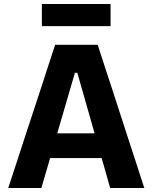

<svg xmlns="http://www.w3.org/2000/svg" viewBox="-20 -936 758 956"><path d="M21 0Q40 -57.5 60.8 -121Q81.5 -184.5 100 -241.5L180.5 -486Q202 -552.5 219.5 -606Q237 -659 254.5 -713H466.5Q484.5 -657 501.8 -604Q519 -551 540.5 -486L620 -241Q639.5 -181.5 659.8 -119.2Q680 -57 698.5 0H528.5Q518 -36 507.5 -74Q496.5 -112 486 -149H229.5Q218.5 -111.5 207.5 -73.5Q196.5 -35.5 186 0ZM353 -573.5 265 -272H451L365 -573.5ZM188.5 -806V-916H530.5V-806Z"/></svg>

Font: Heraclito
Style: Bold
Weight: 700
Designer: Kostas Bartsokas (font) & Cristiano Sobral (main changes)
Foundry: Kostas Bartsokas (font) & Cristiano Sobral (main changes)
Version: Version 1.00;July 8, 2020;FontCreator 13.0.0.2655 64-bit